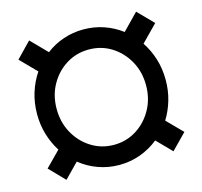

<svg xmlns="http://www.w3.org/2000/svg" viewBox="-94 -721 881 838"><g transform="rotate(-15 346.0 -302.5)"><path d="M56.6 -296.9Q56.6 -347.7 70.8 -393.1Q85 -438.5 110.4 -476.1L39.6 -548.3L106.4 -617.2L176.8 -545.4Q212.4 -572.8 255.9 -587.6Q299.3 -602.5 347.2 -602.5Q395.5 -602.5 439.2 -587.4Q482.9 -572.3 519 -544.9L589.8 -617.7L657.7 -548.3L585 -474.1Q609.9 -437 623.8 -392.1Q637.7 -347.2 637.7 -296.9Q637.7 -249 625 -205.6Q612.3 -162.1 589.4 -125.5L657.7 -56.2L589.8 13.2L524.9 -53.2Q488.3 -23.4 442.9 -6.8Q397.5 9.8 347.2 9.8Q297.4 9.8 252.2 -6.6Q207 -22.9 170.4 -52.7L106.4 12.7L39.6 -56.2L106.4 -124Q83 -160.6 69.8 -204.3Q56.6 -248 56.6 -296.9ZM145 -296.9Q145 -236.3 172.1 -187.5Q199.2 -138.7 245.1 -109.9Q291 -81.1 347.2 -81.1Q403.3 -81.1 449 -109.9Q494.6 -138.7 521.7 -187.5Q548.8 -236.3 548.8 -296.9Q548.8 -357.4 521.7 -406Q494.6 -454.6 449 -483.2Q403.3 -511.7 347.2 -511.7Q291 -511.7 245.1 -483.2Q199.2 -454.6 172.1 -406Q145 -357.4 145 -296.9Z"/></g></svg>

Font: Vazirmatn FD
Style: Bold
Weight: 700
Designer: Saber Rastikerdar
Foundry: Saber Rastikerdar
Version: Version 33.001